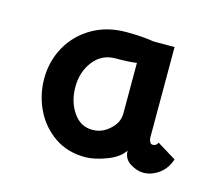

<svg xmlns="http://www.w3.org/2000/svg" viewBox="-59 -770 551 476"><g transform="rotate(15 216.0 -532.0)"><path d="M45 -531Q45 -576 66 -613.5Q87 -651 125 -673Q163 -695 212 -695Q253 -695 283 -690H337V-457Q337 -453 339.5 -447.5Q342 -442 347 -442Q357 -442 360 -451L409 -421Q401 -396 382 -382.5Q363 -369 342 -369Q326 -369 308.5 -380Q291 -391 291 -412Q278 -392 247 -380.5Q216 -369 193 -369Q147 -369 113.5 -392.5Q80 -416 62.5 -453Q45 -490 45 -531ZM251 -474Q257 -485 257 -498V-628Q240 -625 203 -625Q168 -625 146.5 -597.5Q125 -570 125 -531Q125 -494 143.5 -466.5Q162 -439 193 -439Q213 -439 228.5 -450Q244 -461 251 -474Z"/></g></svg>

Font: Bellota
Style: Bold
Weight: 700
Designer: Kemie Guaida
Foundry: Kemie Guaida
Version: Version 4.001